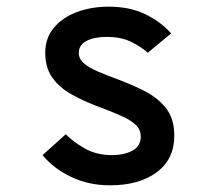

<svg xmlns="http://www.w3.org/2000/svg" viewBox="-20 -543 656 575"><path d="M309 12Q246 12 193 -13.2Q140 -38.5 107.5 -78.5L177 -141Q198.5 -118.5 233.8 -98.5Q269 -78.5 315 -78.5Q352 -78.5 376.8 -92Q401.5 -105.5 401.5 -134.5Q401.5 -155 386 -169.5Q370.5 -184 342.8 -196.2Q315 -208.5 277.5 -222.5Q230.5 -240 194 -260.5Q157.5 -281 136.5 -310.8Q115.5 -340.5 115.5 -385.5Q115.5 -428.5 140.8 -459.2Q166 -490 209.2 -506.5Q252.5 -523 306 -523Q369 -523 415.5 -500.2Q462 -477.5 492.5 -443L422.5 -385Q402.5 -403 372.5 -417.8Q342.5 -432.5 299 -432.5Q262.5 -432.5 239.2 -420.5Q216 -408.5 216 -384.5Q216 -366.5 231.5 -353.2Q247 -340 272.8 -329Q298.5 -318 329.5 -306.5Q372 -291 411.8 -271Q451.5 -251 476.8 -219.5Q502 -188 502 -136.5Q502 -66.5 449.5 -27.2Q397 12 309 12Z"/></svg>

Font: Overpass Mono SemiBold
Style: Regular
Weight: 600
Monospace: yes
Designer: Delve Withrington, Dave Bailey
Foundry: Delve Fonts LLC
Version: Version 4.000